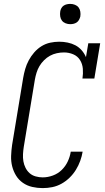

<svg xmlns="http://www.w3.org/2000/svg" viewBox="-20 -957 540 985"><path d="M199 8Q172 8 145.5 2Q119 -4 97.5 -19Q76 -34 62.5 -56Q49 -78 42.5 -103.5Q36 -129 37 -157Q38 -185 42 -213L99 -558Q103 -581 109.5 -603.5Q116 -626 127.5 -647.5Q139 -669 155.5 -688Q172 -707 193 -720Q214 -733 237.5 -738Q261 -743 284 -743Q306 -743 327.5 -738.5Q349 -734 367 -724.5Q385 -715 399 -699Q413 -683 421 -664L433 -735H494L464 -554H403Q407 -579 405 -604Q403 -629 390.5 -649Q378 -669 355.5 -678.5Q333 -688 308 -688Q290 -688 271.5 -684Q253 -680 236.5 -671Q220 -662 206 -648Q192 -634 182.5 -618Q173 -602 167.5 -584Q162 -566 159 -549L102 -204Q99 -185 98 -166Q97 -147 100 -129.5Q103 -112 111 -96Q119 -80 132 -68.5Q145 -57 163 -52Q181 -47 199 -47Q225 -47 251 -56.5Q277 -66 296.5 -85Q316 -104 327.5 -128.5Q339 -153 343 -179H404Q400 -155 391.5 -131.5Q383 -108 369.5 -86Q356 -64 337 -45.5Q318 -27 295.5 -14.5Q273 -2 248.5 3Q224 8 199 8ZM340 -833Q328 -833 316.5 -837.5Q305 -842 298 -851Q291 -860 289 -872.5Q287 -885 289 -898Q290 -906 294.5 -914.5Q299 -923 306.5 -928Q314 -933 323 -935Q332 -937 340 -937Q353 -937 364.5 -932.5Q376 -928 383 -919Q390 -910 392 -897.5Q394 -885 392 -872Q390 -864 385.5 -855.5Q381 -847 373.5 -842Q366 -837 357.5 -835Q349 -833 340 -833Z"/></svg>

Font: Iosevka Slab Light Oblique
Style: Regular
Weight: 300
Italic angle: -9°
Monospace: yes
Designer: Belleve Invis
Foundry: Belleve Invis
Version: Version 11.1.1; ttfautohint (v1.8.3)